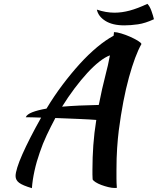

<svg xmlns="http://www.w3.org/2000/svg" viewBox="-20 -903 821 999"><path d="M146 76Q98 62 79.5 48Q61 34 61 13Q61 -3 70 -32Q79 -61 96.5 -100.5Q114 -140 138.5 -188Q163 -236 194 -291Q168 -292 147.5 -292.5Q127 -293 114 -293Q120 -308 148 -319Q176 -330 222 -338Q261 -403 305.5 -462Q350 -521 395 -570.5Q440 -620 485 -657.5Q530 -695 571 -717Q572 -724 572.5 -729Q573 -734 573 -736Q587 -736 610.5 -729Q634 -722 656.5 -712Q679 -702 696.5 -691.5Q714 -681 716 -674Q683 -616 651 -500.5Q619 -385 598 -224Q593 -184 589.5 -133Q586 -82 586 -19Q586 3 586 26Q586 49 588 74Q586 75 584 75Q582 75 576 75Q562 75 543.5 70.5Q525 66 507.5 59.5Q490 53 477.5 45Q465 37 462 31Q461 18 461 5.5Q461 -7 461 -21Q461 -83 465.5 -147Q470 -211 481 -279Q467 -280 444 -281.5Q421 -283 392.5 -284Q364 -285 331.5 -286.5Q299 -288 268 -289Q244 -244 223 -199.5Q202 -155 187 -110Q170 -62 159.5 -14Q149 34 146 76ZM532 -525Q536 -539 541.5 -563.5Q547 -588 552 -615Q527 -606 496.5 -582Q466 -558 433.5 -522.5Q401 -487 367.5 -442.5Q334 -398 303 -348Q387 -355 494 -357Q502 -399 511.5 -440.5Q521 -482 532 -525ZM484 -853Q531 -837 576 -837Q614 -837 655 -848Q696 -859 747 -883Q759 -871 768 -846Q777 -821 781 -803Q736 -782 698 -776.5Q660 -771 627 -771Q565 -771 528 -794.5Q491 -818 484 -853Z"/></svg>

Font: Sweet Mavka Script
Style: Regular
Weight: 500
Designer: Pablo Impallari/Anastassiya Vishnevskaya
Foundry: Pablo Impallari/ Anastassiya Vishnevskaya
Version: Version 2.0/www.impallari.com/   behance.net/sweetcherry